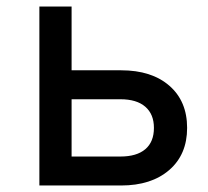

<svg xmlns="http://www.w3.org/2000/svg" viewBox="-20 -570 640 590"><path d="M101 0V-550H200V-354H352Q446 -354 500.5 -306.5Q555 -259 555 -177Q555 -95 500 -47.5Q445 0 352 0ZM200 -89H350Q400 -89 426.5 -111.5Q453 -134 453 -177Q453 -219 426.5 -242Q400 -265 350 -265H200Z"/></svg>

Font: Pitagon Sans Mono Medium
Style: Regular
Weight: 500
Monospace: yes
Designer: Travis Tran
Foundry: Pitagon
Version: Version 1.001; ttfautohint (v1.8.4.7-5d5b);gftools[0.9.26]